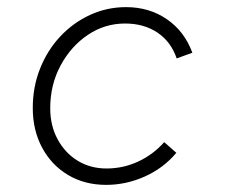

<svg xmlns="http://www.w3.org/2000/svg" viewBox="-20 -509 640 539"><path d="M278 10Q218 10 171.5 -17.5Q125 -45 98.5 -94Q72 -143 72 -206Q72 -265 92.5 -316.5Q113 -368 149 -406.5Q185 -445 232.5 -467Q280 -489 334 -489Q399 -489 448.5 -455Q498 -421 520 -361L476 -345Q460 -392 422 -417.5Q384 -443 331 -443Q274 -443 226.5 -411Q179 -379 150 -325Q121 -271 121 -205Q121 -156 142 -117.5Q163 -79 198.5 -57.5Q234 -36 279 -36Q326 -36 368 -55.5Q410 -75 441 -110L475 -80Q439 -37 386.5 -13.5Q334 10 278 10Z"/></svg>

Font: Red Hat Mono
Style: Italic
Weight: 300
Italic angle: -12°
Monospace: yes
Designer: Pentagram, MCKL
Foundry: Pentagram, MCKL
Version: Version 1.023